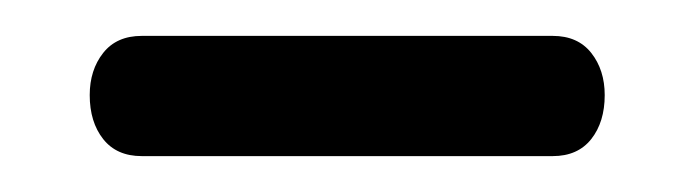

<svg xmlns="http://www.w3.org/2000/svg" viewBox="-20 -309 387 107"><path d="M59 -222Q45 -222 37.5 -231.5Q30 -241 30 -256Q30 -270 37.5 -279.5Q45 -289 59 -289H288Q302 -289 309.5 -279.5Q317 -270 317 -256Q317 -241 309.5 -231.5Q302 -222 288 -222Z"/></svg>

Font: Sofadi One
Style: Regular
Weight: 400
Designer: Botjo Nikoltchev
Foundry: Botjo Nikoltchev
Version: Version 1.002